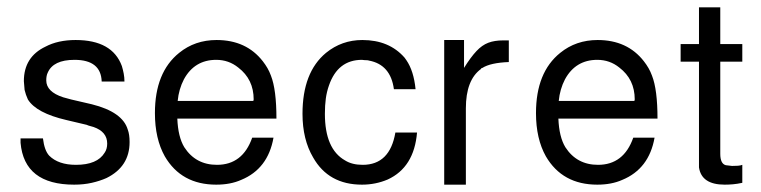

<svg xmlns="http://www.w3.org/2000/svg" viewBox="-20 -519 2074 523"><path d="M257 -297Q255 -356 183 -356Q125 -356 110 -321Q106 -313 106 -300Q106 -269 152 -254L174 -248L230 -235Q314 -214 328 -166Q333 -153 333 -132Q333 -65 270 -34Q252 -26 230 -21Q208 -16 182 -16Q46 -16 36 -130V-142H97Q101 -109 114 -95Q139 -70 187 -70Q245 -70 265 -103Q272 -113 272 -128Q272 -160 235 -173L221 -177L216 -179L161 -192Q79 -211 56 -248Q50 -261 47 -274L45 -298Q45 -364 104 -392Q138 -410 186 -410Q286 -410 312 -339Q315 -329 317 -318.5Q319 -308 319 -297Z M463 -196Q465 -146 482 -118Q513 -70 571 -70Q641 -70 667 -144H725Q710 -59 637 -29Q608 -16 569 -16Q474 -16 429 -93Q402 -141 402 -211Q402 -322 468 -375Q511 -410 570 -410Q651 -410 696 -352Q703 -343 708.5 -333.5Q714 -324 718 -313Q733 -275 733 -196ZM670 -244 671 -248Q671 -303 629 -335Q603 -356 569 -356Q510 -356 481 -303Q467 -276 464 -244Z M1053 -276Q1044 -343 985 -354Q983 -355 978 -355Q973 -355 966 -356Q900 -356 876 -286Q870 -269 867.5 -250.5Q865 -232 865 -209Q865 -113 920 -82Q939 -70 968 -70Q1042 -70 1057 -158H1116Q1108 -63 1036 -30Q1003 -16 966 -16Q875 -16 833 -90Q804 -139 804 -209Q804 -322 868 -375Q911 -410 967 -410Q1040 -410 1082 -362L1087 -355Q1107 -326 1112 -276Z M1190 -410H1244V-334Q1262 -363 1278 -380Q1293 -396 1310 -402.5Q1327 -409 1351 -409H1366V-350Q1316 -348 1294 -334L1291 -333L1290 -331Q1249 -301 1249 -224V-16H1190Z M1501 -196Q1503 -146 1520 -118Q1551 -70 1609 -70Q1679 -70 1705 -144H1763Q1748 -59 1675 -29Q1646 -16 1607 -16Q1512 -16 1467 -93Q1440 -141 1440 -211Q1440 -322 1506 -375Q1549 -410 1608 -410Q1689 -410 1734 -352Q1741 -343 1746.5 -333.5Q1752 -324 1756 -313Q1771 -275 1771 -196ZM1708 -244 1709 -248Q1709 -303 1667 -335Q1641 -356 1607 -356Q1548 -356 1519 -303Q1505 -276 1502 -244Z M2002 -399V-351H1942V-100Q1942 -73 1957 -69L1974 -67Q1983 -67 1990 -67.5Q1997 -68 2002 -70V-21Q1988 -18 1976.5 -17Q1965 -16 1954 -16Q1891 -16 1884 -63V-74V-351H1834V-399H1884V-499H1942V-399Z"/></svg>

Font: Ekushey Buriganga
Style: Regular
Weight: 400
Designer: Al Mamun Sumon
Foundry: Al Mamun Sumon
Version: Version 1.0